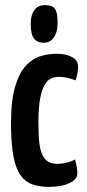

<svg xmlns="http://www.w3.org/2000/svg" viewBox="-20 -720 338 750"><path d="M172 10Q134 10 106 0Q78 -10 59.5 -36.5Q41 -63 32 -112Q23 -161 23 -239Q23 -329 39.5 -383Q56 -437 82 -464.5Q108 -492 139.5 -501Q171 -510 202 -510Q238 -510 261.5 -497Q285 -484 285 -461Q285 -451 283 -436.5Q281 -422 275 -406Q263 -411 245.5 -415.5Q228 -420 210 -420Q196 -420 181.5 -414.5Q167 -409 155.5 -390.5Q144 -372 137 -336Q130 -300 130 -240Q130 -194 133.5 -163Q137 -132 146 -114Q155 -96 169 -88Q183 -80 204 -80Q223 -80 242 -85Q261 -90 273 -97Q278 -80 280 -67.5Q282 -55 282 -43Q282 -19 251 -4.5Q220 10 172 10ZM150 -553Q126 -553 113 -569Q100 -585 100 -628Q100 -660 113.5 -680Q127 -700 156 -700Q185 -700 195 -685Q205 -670 205 -632Q205 -595 190.5 -574Q176 -553 150 -553Z"/></svg>

Font: Yanone Kaffeesatz SemiBold
Style: Regular
Weight: 600
Designer: Yanone (Cyrillic: Daniel Pouzeot, Huerta Tipografica, and Cyreal)
Foundry: Yanone
Version: Version 2.003